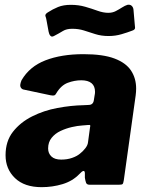

<svg xmlns="http://www.w3.org/2000/svg" viewBox="-20 -764 608 794"><path d="M308 -44Q280 -15 238.5 -2.5Q197 10 152 10Q81 10 42 -27.5Q3 -65 3 -122Q3 -180 33.5 -219Q64 -258 112.5 -282.5Q161 -307 217.5 -317.5Q274 -328 326 -329L346 -330Q365 -330 368 -349L371 -368Q372 -373 372.5 -376.5Q373 -380 373 -384Q373 -408 358.5 -420Q344 -432 316 -432Q288 -432 260 -421.5Q232 -411 212 -377Q209 -371 204.5 -369.5Q200 -368 189 -370L76 -394Q69 -396 65 -404Q61 -412 69 -432Q102 -489 168 -514.5Q234 -540 325 -540Q406 -540 453.5 -522Q501 -504 522 -472Q543 -440 543 -398Q543 -391 542.5 -384Q542 -377 541 -369L492 -19Q490 -6 487 -3Q484 0 471 0H351Q339 0 336 -8Q333 -16 331 -29V-48Q330 -68 308 -44ZM352 -235Q354 -244 353 -246Q352 -248 343 -247L319 -245Q301 -244 277 -238.5Q253 -233 230.5 -222.5Q208 -212 193.5 -194Q179 -176 179 -150Q179 -130 192.5 -117Q206 -104 233 -104Q258 -104 278 -111Q298 -118 310 -128Q323 -138 333 -151Q343 -164 344 -176ZM526 -637Q508 -630 482.5 -622.5Q457 -615 429 -615Q399 -615 374 -623Q349 -631 327 -638Q305 -645 279 -645Q255 -645 240.5 -636Q226 -627 203 -615Q194 -610 188.5 -616Q183 -622 181 -633L172 -682Q171 -689 168 -697Q165 -705 178 -713Q198 -726 220 -735Q242 -744 273 -744Q305 -744 332.5 -736Q360 -728 383.5 -719.5Q407 -711 428 -711Q445 -711 458.5 -718Q472 -725 484.5 -733Q497 -741 507 -744Q518 -746 524.5 -740Q531 -734 532 -724L537 -666Q538 -658 538.5 -649.5Q539 -641 526 -637Z"/></svg>

Font: Libre Franklin Thin ExtraBold
Style: Italic
Weight: 800
Italic angle: -8°
Version: Version 2.000